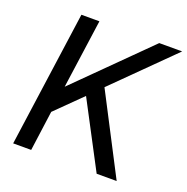

<svg xmlns="http://www.w3.org/2000/svg" viewBox="-132 -868 967 992"><g transform="rotate(20 351.5 -372.5)"><path d="M45 0H144L174 -220L315 -359L504 0H614L389 -434L703 -745H577L195 -366L248 -745H149Z"/></g></svg>

Font: Mluvka Medium
Style: Italic
Weight: 500
Italic angle: -8°
Designer: Modified by Jiří Krblich, Original typeface by Gumpita Rahayu
Foundry: Gumpita Rahayu & Jiří Krblich
Version: Version 2.000;Glyphs 3.1.1 (3134)